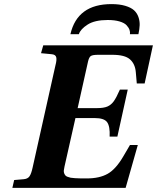

<svg xmlns="http://www.w3.org/2000/svg" viewBox="-20 -912 762 932"><path d="M40 0 48.8 -38.1 94.2 -42Q114.3 -43.5 123 -55.9Q131.8 -68.4 138.2 -98.1L249 -594.2Q256.3 -621.1 252.9 -634.3Q249.5 -647.5 230 -648.9L179.2 -653.8L189.9 -691.9H722.2L682.1 -506.8H644L639.2 -562Q635.7 -602.1 610.8 -624Q585.9 -646 524.9 -646H456.1Q429.7 -646 420.9 -640.1Q412.1 -634.3 407.2 -612.8L356.9 -387.2H451.2Q483.4 -387.2 501.5 -395Q519.5 -402.8 532.2 -420.4Q544.9 -438 562 -477.1H600.1L549.8 -249H512.2Q514.6 -298.3 500.2 -318.6Q485.8 -338.9 439.9 -338.9H346.2L293 -103Q290.5 -92.8 289.8 -84.7Q289.1 -76.7 291.5 -70.8Q293.9 -64.9 297.1 -60.8Q300.3 -56.6 308.1 -53.7Q315.9 -50.8 323 -49.3Q330.1 -47.9 344 -47.1Q357.9 -46.4 369.4 -46.1Q380.9 -45.9 400.9 -45.9Q462.9 -45.9 502.7 -68.4Q542.5 -90.8 579.1 -153.8L610.8 -208H648.9L589.8 0ZM321.8 -746.1Q355.5 -892.1 521 -892.1Q560.1 -892.1 587.9 -883.8Q615.7 -875.5 630.4 -862.3Q645 -849.1 651.9 -829.6Q658.7 -810.1 658 -790Q657.2 -770 651.9 -746.1H610.8Q612.3 -756.3 608.6 -767.1Q605 -777.8 594.5 -789.3Q584 -800.8 560.3 -807.9Q536.6 -814.9 502.9 -814.9Q439.9 -814.9 405.3 -792.7Q370.6 -770.5 362.8 -746.1Z"/></svg>

Font: Linguistics Pro
Style: Bold Italic
Weight: 700
Italic angle: -12°
Designer: Stefan Peev, Context Ltd
Foundry: Stefan Peev, Context Ltd
Version: Version 001.000